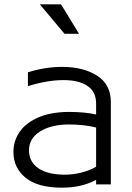

<svg xmlns="http://www.w3.org/2000/svg" viewBox="-20 -822 608 887"><path d="M164 -802H262L345 -666H278ZM267 45Q154 45 98 -1Q42 -47 42 -120Q42 -171 70.5 -212.5Q99 -254 156 -279Q213 -304 295 -305Q373 -305 424 -293V-343Q424 -399 383.5 -425.5Q343 -452 274 -452Q199 -452 109 -424V-488Q189 -513 267 -513Q365 -513 428.5 -472.5Q492 -432 492 -351V30H424V9Q356 45 267 45ZM296 -247Q214 -246 164 -214Q114 -182 114 -128Q114 -74 157.5 -44.5Q201 -15 280 -15Q318 -15 357 -25Q396 -35 424 -52V-233Q368 -247 296 -247Z"/></svg>

Font: LINE Seed JP_TTF Regular
Style: Regular
Weight: 400
Designer: LINE & Fontrix & Fontworks
Version: Version 1.002